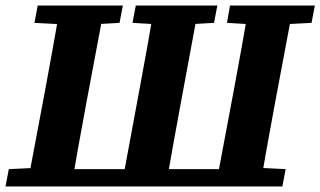

<svg xmlns="http://www.w3.org/2000/svg" viewBox="-27 -677 1163 697"><path d="M71 0 138 -356Q152 -431 165.5 -506.5Q179 -582 192 -657H353L286 -301Q272 -226 258.5 -150.5Q245 -75 232 0ZM98 -594 110 -657H419L407 -594L284 -587H231ZM414 0 480 -356Q494 -431 507.5 -506.5Q521 -582 534 -657H695L629 -301Q615 -226 601.5 -150.5Q588 -75 575 0ZM454 -594 466 -657H762L750 -594L626 -587H574ZM756 0 823 -356Q837 -431 850.5 -506.5Q864 -582 877 -657H1038L971 -301Q957 -226 943.5 -150.5Q930 -75 917 0ZM797 -594 808 -657H1116L1104 -594L969 -587H916ZM-7 0 5 -63 152 -70 145 0ZM169 0 174 -63H841L836 0ZM862 0 870 -70 1010 -63 998 0Z"/></svg>

Font: Source Serif 4
Style: Bold Italic
Weight: 700
Italic angle: -12°
Designer: Frank Grießhammer
Foundry: Adobe Systems Incorporated
Version: Version 4.004;hotconv 1.0.116;makeotfexe 2.5.65601